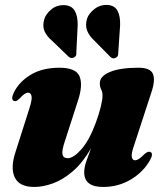

<svg xmlns="http://www.w3.org/2000/svg" viewBox="-20 -748 666 781"><path d="M591.5 -130Q605 -124 591 -98Q564 -49 512.8 -18.2Q461.5 12.5 399.5 12.5Q322.5 12.5 322.5 -47Q322.5 -67.5 331.5 -93.2Q340.5 -119 350.5 -145Q316 -85.5 275.8 -51Q235.5 -16.5 195 -2Q154.5 12.5 119.5 12.5Q58.5 12.5 40 -26.5Q21.5 -65.5 43.5 -131L99.5 -307Q111.5 -344 108.2 -357.5Q105 -371 94.5 -371Q80.5 -371 59.5 -347Q51 -339 46.2 -337.2Q41.5 -335.5 36.5 -337.5Q22.5 -343.5 37 -373Q58.5 -416 105.5 -444.2Q152.5 -472.5 222 -472.5Q289.5 -472.5 303.8 -437Q318 -401.5 297 -338L243.5 -172.5Q231 -135.5 234.2 -120Q237.5 -104.5 255.5 -104.5Q279 -104.5 311.2 -141Q343.5 -177.5 370 -249.5Q382.5 -284 389.8 -313.2Q397 -342.5 397 -359Q397 -373.5 391.5 -384.2Q386 -395 386 -409.5Q386 -438 427 -455.2Q468 -472.5 543 -472.5Q592 -472.5 602.2 -447Q612.5 -421.5 596 -373L524.5 -154Q513.5 -122.5 516.2 -109.2Q519 -96 529 -96Q536.5 -96 545 -101.5Q553.5 -107 568.5 -122Q582 -133.5 591.5 -130ZM468.5 -644 461 -533.5Q461 -527.5 459.8 -522.5Q458.5 -517.5 452 -513.5Q441 -506.5 430 -515.5L363.5 -583Q343 -602 334.5 -623Q326 -644 334 -672Q341 -693 363.8 -711Q386.5 -729 417 -728Q446.5 -726 458.2 -704Q470 -682 468.5 -644ZM296 -646 290.5 -535.5Q291 -530 290 -524.8Q289 -519.5 283 -515.5Q272 -508 260 -516.5L192 -582Q170.5 -600 161.2 -620.8Q152 -641.5 160 -669.5Q166 -690.5 188 -709.2Q210 -728 241.5 -727Q271 -726 283.8 -704.5Q296.5 -683 296 -646Z"/></svg>

Font: Fraunces 72pt Black
Style: Italic
Weight: 900
Italic angle: -16°
Version: Version 1.000;[b76b70a41]